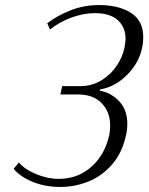

<svg xmlns="http://www.w3.org/2000/svg" viewBox="-20 -730 590 760"><path d="M34 -62 55 -87Q77 -60 122.5 -41Q168 -22 213 -22Q288 -22 342 -70Q396 -118 413 -198Q416 -216 416 -233Q416 -287 382.5 -321.5Q349 -356 290 -356H219L226 -389H297Q344 -389 381.5 -412Q419 -435 442.5 -470.5Q466 -506 473 -543Q477 -567 477 -576Q477 -622 446.5 -650Q416 -678 355 -678Q310 -678 261.5 -660Q213 -642 178 -613L167 -638Q206 -668 259 -689Q312 -710 372 -710Q450 -710 498.5 -679Q547 -648 547 -583Q547 -562 543 -543Q531 -482 483.5 -434Q436 -386 376 -376L375 -371Q420 -363 452 -329Q484 -295 484 -239Q484 -219 480 -200Q465 -127 424.5 -80Q384 -33 330 -11.5Q276 10 219 10Q158 10 108.5 -10.5Q59 -31 34 -62Z"/></svg>

Font: Trirong Light
Style: Italic
Weight: 300
Italic angle: -12°
Designer: Katatrad Team
Foundry: CadsonDemak
Version: Version 1.001